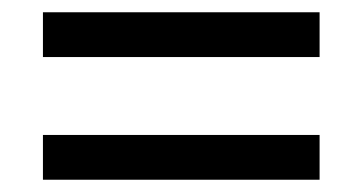

<svg xmlns="http://www.w3.org/2000/svg" viewBox="-20 -479 591 313"><path d="M50 -459H501V-386H50ZM50 -259H501V-186H50Z"/></svg>

Font: hexbangla15
Style: Regular
Weight: 400
Designer: Jelle Bosma - Monotype Design Team
Foundry: Monotype Imaging Inc.
Version: Version 2.006